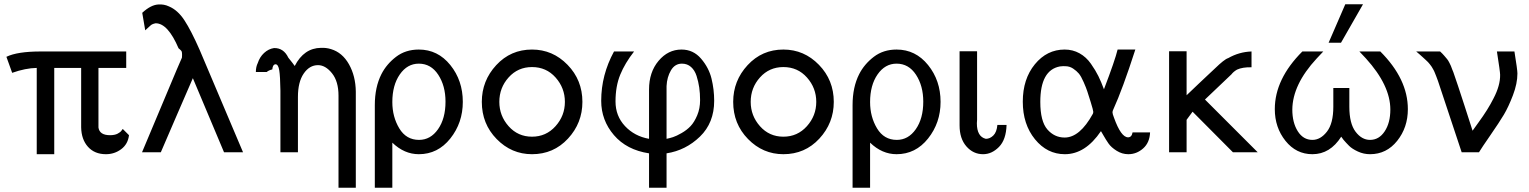

<svg xmlns="http://www.w3.org/2000/svg" viewBox="-20 -713 7157 899"><path d="M10 -447Q61 -472 171 -472H571V-395H441V-116Q446 -80 495 -80Q517 -80 530.5 -87Q544 -94 549 -101.5Q554 -109 555 -109L584 -80Q579 -38 547.5 -14.5Q516 9 476 9Q423 9 392 -25.5Q361 -60 360 -117V-225V-395H234V9H152V-395Q99 -394 37 -372Z M645 0 808 -388 831 -441Q832 -442 832 -444Q834 -472 828 -476Q827 -478 823 -481Q819 -484 816 -487Q766 -604 709 -604Q692 -601 684 -593Q680 -590 672 -582Q664 -574 660 -571L646 -653Q686 -690 721 -692Q748 -694 771 -683Q812 -666 843.5 -618Q875 -570 915 -479L1118 0H1029L883 -347Q858 -290 808 -174Q758 -58 733 0Z M1178 -376Q1178 -400 1187 -418Q1196 -446 1216.5 -465Q1237 -484 1263 -488Q1308 -489 1330 -443Q1355 -412 1360 -404Q1403 -488 1483 -489Q1508 -490 1530 -483Q1583 -467 1614 -412Q1645 -357 1646 -284V166H1565V-265Q1565 -332 1534.5 -370Q1504 -408 1469 -408Q1429 -408 1402 -368.5Q1375 -329 1375 -259V0H1293V-289Q1292 -357 1287.5 -384Q1283 -411 1271 -412Q1257 -412 1255 -388Q1238 -384 1229 -376Z M1735 166V-221Q1735 -305 1766 -366Q1790 -413 1834.5 -447Q1879 -481 1941 -481Q2030 -481 2088.5 -408.5Q2147 -336 2147 -236Q2147 -138 2088.5 -64.5Q2030 9 1941 9Q1873 9 1817 -45V166ZM1817 -235Q1817 -166 1849.5 -112Q1882 -58 1942 -58Q1996 -58 2031 -108Q2066 -158 2066 -237Q2066 -311 2032 -363Q1998 -415 1941 -415Q1887 -415 1852 -364.5Q1817 -314 1817 -235Z M2236 -236Q2236 -335 2303.5 -408Q2371 -481 2471 -481Q2568 -481 2637.5 -409.5Q2707 -338 2707 -236Q2707 -137 2639.5 -64Q2572 9 2471 9Q2375 9 2305.5 -62Q2236 -133 2236 -236ZM2318 -236Q2318 -171 2361.5 -122Q2405 -73 2471 -73Q2537 -73 2581 -122Q2625 -171 2625 -236Q2625 -301 2581.5 -350Q2538 -399 2471 -399Q2405 -399 2361.5 -350.5Q2318 -302 2318 -236Z M2795 -241Q2795 -362 2855 -472H2949Q2906 -417 2884 -363Q2862 -309 2862 -238Q2862 -170 2906.5 -122.5Q2951 -75 3019 -63V-294Q3019 -375 3063.5 -428Q3108 -481 3171 -481Q3226 -481 3262.5 -438.5Q3299 -396 3311.5 -345Q3324 -294 3324 -241Q3324 -138 3257.5 -73.5Q3191 -9 3101 5V166H3019V5Q2914 -11 2854.5 -80.5Q2795 -150 2795 -241ZM3101 -63Q3116 -66 3131.5 -71Q3147 -76 3171.5 -90Q3196 -104 3213.5 -122.5Q3231 -141 3244.5 -173Q3258 -205 3258 -244Q3258 -276 3254 -303.5Q3250 -331 3241.5 -357.5Q3233 -384 3215.5 -399.5Q3198 -415 3173 -415Q3140 -415 3121.5 -383.5Q3103 -352 3101 -310Z M3413 -236Q3413 -335 3480.5 -408Q3548 -481 3648 -481Q3745 -481 3814.5 -409.5Q3884 -338 3884 -236Q3884 -137 3816.5 -64Q3749 9 3648 9Q3552 9 3482.5 -62Q3413 -133 3413 -236ZM3495 -236Q3495 -171 3538.5 -122Q3582 -73 3648 -73Q3714 -73 3758 -122Q3802 -171 3802 -236Q3802 -301 3758.5 -350Q3715 -399 3648 -399Q3582 -399 3538.5 -350.5Q3495 -302 3495 -236Z M3972 166V-221Q3972 -305 4003 -366Q4027 -413 4071.5 -447Q4116 -481 4178 -481Q4267 -481 4325.5 -408.5Q4384 -336 4384 -236Q4384 -138 4325.5 -64.5Q4267 9 4178 9Q4110 9 4054 -45V166ZM4054 -235Q4054 -166 4086.5 -112Q4119 -58 4179 -58Q4233 -58 4268 -108Q4303 -158 4303 -237Q4303 -311 4269 -363Q4235 -415 4178 -415Q4124 -415 4089 -364.5Q4054 -314 4054 -235Z M4473 -126V-473H4554L4555 -472V-152Q4555 -150 4554.5 -144.5Q4554 -139 4554 -136Q4554 -73 4596 -63Q4615 -63 4631 -78.5Q4647 -94 4650 -128H4693Q4691 -59 4657.5 -25Q4624 9 4583 9Q4537 9 4505 -27.5Q4473 -64 4473 -126Z M4965 -481Q5003 -481 5034.5 -463.5Q5066 -446 5088 -414.5Q5110 -383 5123 -356.5Q5136 -330 5149 -295Q5201 -431 5213 -481H5296Q5236 -295 5193 -201Q5189 -193 5189 -187Q5189 -180 5196 -162Q5229 -70 5262 -70Q5279 -70 5283 -93H5365Q5363 -45 5332.5 -18Q5302 9 5263 9Q5234 9 5208.5 -7Q5183 -23 5170.5 -41Q5158 -59 5147 -78.5Q5136 -98 5135 -99Q5062 9 4966 9Q4883 9 4826 -61Q4769 -131 4769 -237Q4769 -343 4825.5 -412Q4882 -481 4965 -481ZM4851 -236Q4851 -145 4884 -107Q4917 -69 4965 -69Q5036 -69 5097 -180Q5099 -183 5099 -190Q5099 -196 5087 -235Q5076 -270 5071 -285.5Q5066 -301 5054 -328.5Q5042 -356 5031.5 -368.5Q5021 -381 5004.5 -392Q4988 -403 4968 -403Q4960 -404 4943 -402Q4851 -385 4851 -236Z M5454 0V-473H5536V-267Q5563 -293 5590.5 -319Q5618 -345 5633.5 -359.5Q5649 -374 5665 -389Q5681 -404 5689 -411.5Q5697 -419 5705.5 -425.5Q5714 -432 5719.5 -435.5Q5725 -439 5731 -441Q5782 -470 5840 -472V-398Q5798 -399 5772 -387Q5755 -377 5746 -365Q5738 -357 5622 -247L5869 0H5753L5564 -190L5536 -152V0Z M6201 -513 6279 -693H6362L6259 -513ZM5949 -202Q5949 -343 6078 -472H6176L6145 -439Q6032 -317 6031 -200Q6031 -139 6056.5 -98.5Q6082 -58 6125 -58Q6163 -58 6193 -96.5Q6223 -135 6223 -213V-301H6298V-213Q6298 -135 6327 -96.5Q6356 -58 6395 -58Q6437 -58 6463.5 -98Q6490 -138 6490 -200Q6490 -313 6376 -439L6345 -472H6443Q6572 -343 6572 -202Q6572 -116 6522 -53.5Q6472 9 6395 9Q6365 9 6338 -3.5Q6311 -16 6297 -30Q6283 -44 6271 -58L6260 -73Q6208 9 6125 9Q6049 9 5999 -53.5Q5949 -116 5949 -202Z M6611 -472H6723Q6734 -462 6742.5 -452Q6751 -442 6756 -436Q6761 -430 6766.5 -419Q6772 -408 6773.5 -404.5Q6775 -401 6779.5 -388.5Q6784 -376 6785 -375Q6803 -324 6836.5 -220.5Q6870 -117 6875 -101Q6881 -110 6903 -140Q6925 -170 6942.5 -198Q6960 -226 6973 -252Q7005 -313 7004 -363Q7004 -377 6989 -472H7071Q7085 -386 7085 -369Q7085 -322 7064 -267Q7043 -212 7021.5 -176Q7000 -140 6958.5 -80Q6917 -20 6905 0H6824L6713 -334Q6709 -346 6705 -355.5Q6701 -365 6698 -373Q6695 -381 6690.5 -388.5Q6686 -396 6683.5 -400.5Q6681 -405 6675 -412Q6669 -419 6666.5 -422Q6664 -425 6655 -433Q6646 -441 6643 -444Q6640 -447 6628 -457.5Q6616 -468 6611 -472Z"/></svg>

Font: Coval
Style: Light
Weight: 300
Foundry: Context Ltd
Version: Version 001.000